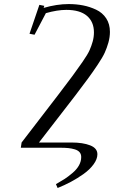

<svg xmlns="http://www.w3.org/2000/svg" viewBox="-20 -731 564 950"><path d="M83 0 86.9 -25.9 265.1 -257.8Q314.9 -323.2 338.9 -355.5Q362.8 -387.7 388.4 -424.8Q414.1 -461.9 423.3 -482.9Q432.6 -503.9 438.7 -525.9Q444.8 -547.9 444.8 -570.8Q444.8 -623 410.2 -652.6Q375.5 -682.1 308.1 -682.1Q263.7 -682.1 207 -666L150.9 -559.1L126 -564L174.8 -707L199.2 -702.1L195.8 -691.9Q261.2 -710.9 319.8 -710.9Q357.4 -710.9 390.9 -704.3Q424.3 -697.8 455.6 -683.1Q486.8 -668.5 505.4 -640.4Q523.9 -612.3 523.9 -573.2Q523.9 -547.4 516.4 -520.5Q508.8 -493.7 498.3 -470.5Q487.8 -447.3 462.4 -409.4Q437 -371.6 416 -343Q395 -314.5 352.1 -257.8L172.9 -25.9H333Q390.6 -25.9 426.3 -11.7Q461.9 2.4 461.9 32.2Q461.9 56.2 443.1 82Q424.3 107.9 393.8 129.6Q363.3 151.4 330.8 168.7Q298.3 186 265.1 199.2L256.8 180.2Q282.7 165.5 300.3 154.1Q317.9 142.6 338.9 124.8Q359.9 106.9 370.8 87.2Q381.8 67.4 381.8 45.9Q381.8 31.7 373.8 22.2Q365.7 12.7 350.3 8.1Q335 3.4 318.1 1.7Q301.3 0 278.8 0Z"/></svg>

Font: Dehuti Alt
Style: Italic
Weight: 400
Version: Version 1.2